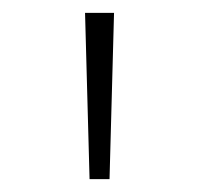

<svg xmlns="http://www.w3.org/2000/svg" viewBox="-20 -749 309 298"><path d="M119 -471H150L157 -729H112Z"/></svg>

Font: Noto Sans Gurmukhi UI ExtraLight
Style: Regular
Weight: 200
Designer: Jelle Bosma - Monotype Design Team
Foundry: Monotype Imaging Inc.
Version: Version 2.004